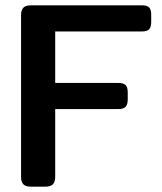

<svg xmlns="http://www.w3.org/2000/svg" viewBox="-20 -700 606 720"><path d="M59 -36V-643Q59 -662 67.5 -671Q76 -680 96 -680H512Q532 -680 539.5 -672Q547 -664 547 -645V-618Q547 -599 539.5 -590.5Q532 -582 512 -582H187V-389H423Q443 -389 451 -381Q459 -373 459 -354V-327Q459 -308 451 -299.5Q443 -291 423 -291H187V-36Q187 -18 178.5 -9Q170 0 149 0H96Q76 0 67.5 -9Q59 -18 59 -36Z"/></svg>

Font: Mitr
Style: Regular
Weight: 400
Designer: Thanarat Vachiruckul
Foundry: Cadson Demak
Version: Version 1.002